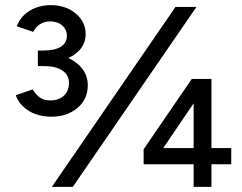

<svg xmlns="http://www.w3.org/2000/svg" viewBox="-20 -727 941 747"><path d="M41.5 -356.5 107.3 -379.2 109 -376.3Q120.5 -357.7 136.1 -347Q151.7 -336.3 176.2 -336.3Q208.7 -336.3 228.5 -354.8Q248.3 -373.2 248.3 -403.2V-409.3Q245.8 -438 220.7 -454Q195.5 -470 148.7 -470H127.3V-521H146.2Q195.2 -521 234.9 -505.8Q274.7 -490.5 298.1 -462Q321.5 -433.5 321.5 -395.2Q321.5 -340.2 280.8 -306.6Q240 -273 180.8 -273Q128.3 -273 91.2 -296.2Q54.2 -319.5 41.5 -356.5ZM127.3 -530.5H148.7Q193.2 -530.5 216.7 -545.2Q240.2 -560 240.2 -588Q240.2 -611.8 222.1 -627.8Q204 -643.7 175.3 -643.7Q154.3 -643.7 137 -633.6Q119.7 -623.5 109.3 -603L45.3 -624.8Q59.7 -663.3 95.6 -685.2Q131.5 -707 178.2 -707Q235.3 -707 274.2 -674.8Q313.2 -642.5 313.2 -594.5Q313.2 -558.8 290.1 -533.1Q267 -507.3 229.2 -494.4Q191.3 -481.5 146.2 -481.5H127.3ZM662.7 -700H744.3L263.3 0H181.7ZM538.8 -146.2 726.2 -420 770.3 -379.5 591.8 -116.5ZM538.8 -146.2 581.2 -151H879.7V-87.8H538.8ZM733.3 -378.8 726.3 -420H802.7V0H733.3Z"/></svg>

Font: Oak Sans Light
Style: Regular
Weight: 400
Designer: Erik Kennedy, Walven
Foundry: Erik Kennedy, Walven
Version: Version 1.100;Glyphs 3.1.2 (3151)